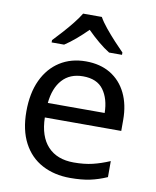

<svg xmlns="http://www.w3.org/2000/svg" viewBox="-86 -832 737 908"><g transform="rotate(10 282.0 -378.0)"><path d="M292 -546Q361 -546 410.5 -516Q460 -486 486.5 -431.5Q513 -377 513 -304V-251H146Q148 -160 192.5 -112.5Q237 -65 317 -65Q368 -65 407.5 -74.5Q447 -84 489 -102V-25Q448 -7 408 1.5Q368 10 313 10Q237 10 178.5 -21Q120 -52 87.5 -113.5Q55 -175 55 -264Q55 -352 84.5 -415Q114 -478 167.5 -512Q221 -546 292 -546ZM291 -474Q228 -474 191.5 -433.5Q155 -393 148 -321H421Q420 -389 389 -431.5Q358 -474 291 -474ZM329 -766Q341 -744 363.5 -716.5Q386 -689 410.5 -662.5Q435 -636 454 -617V-606H392Q366 -622 338 -645.5Q310 -669 283 -696Q256 -669 229 -646Q202 -623 176 -606H116V-617Q135 -637 158.5 -663Q182 -689 204 -716.5Q226 -744 239 -766Z"/></g></svg>

Font: Noto Sans Historical
Style: Regular
Weight: 400
Designer: Monotype Design Team
Foundry: Monotype Imaging Inc.
Version: Version 2.013; ttfautohint (v1.8.4.7-5d5b)